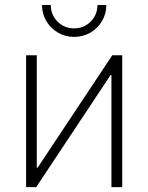

<svg xmlns="http://www.w3.org/2000/svg" viewBox="-20 -770 610 790"><path d="M482.9 0H438.5V-461.4H435.1L128.9 0H87.4V-542.5H131.3V-80.1H134.8L441.9 -542.5H482.9ZM285.2 -618.2Q248 -618.2 218 -636Q188 -653.8 170.4 -683.6Q152.8 -713.4 152.8 -749.5H189Q189 -709 216.8 -681.2Q244.6 -653.3 285.2 -653.3Q325.2 -653.3 353 -681.2Q380.9 -709 380.9 -749.5H417.5Q417.5 -713.4 399.9 -683.6Q382.3 -653.8 352.3 -636Q322.3 -618.2 285.2 -618.2Z"/></svg>

Font: Inter 16pt ExtraLight
Style: Regular
Weight: 250
Version: Version 4.001;git-66647c0bb